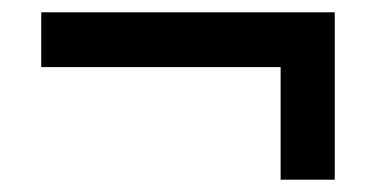

<svg xmlns="http://www.w3.org/2000/svg" viewBox="-20 -417 612 312"><path d="M524 -397V-125H436V-308H47V-397Z"/></svg>

Font: Noto Sans UI Medium
Style: Italic
Weight: 500
Italic angle: -12°
Designer: Monotype Design Team
Foundry: Monotype Imaging Inc.
Version: Version 1.901